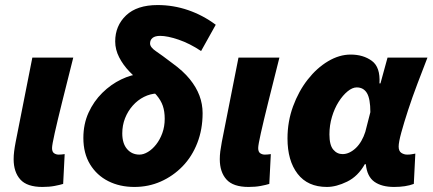

<svg xmlns="http://www.w3.org/2000/svg" viewBox="-20 -728 1712 760"><path d="M148 12Q87 12 60.5 -17.5Q34 -47 34 -98Q34 -113 36 -129Q38 -145 42 -166L108 -500H270Q245 -401 226 -324.5Q207 -248 196.5 -201Q186 -154 186 -142Q186 -127 194 -121.5Q202 -116 212 -116Q217 -116 223.5 -116.5Q230 -117 236 -118L230 0Q217 4 196 8Q175 12 148 12Z M512 12Q454 12 408.5 -11Q363 -34 336.5 -77.5Q310 -121 310 -182Q310 -237 330.5 -282Q351 -327 385 -360.5Q419 -394 459.5 -413.5Q500 -433 539 -436L602 -358Q575 -357 550 -344.5Q525 -332 505.5 -310Q486 -288 475 -260Q464 -232 464 -200Q464 -160 483 -138Q502 -116 532 -116Q548 -116 565.5 -126.5Q583 -137 598 -156Q613 -175 622.5 -201Q632 -227 632 -258Q632 -287 624.5 -309Q617 -331 599.5 -351.5Q582 -372 550 -394Q519 -417 493 -444Q467 -471 451.5 -501.5Q436 -532 436 -564Q436 -626 479 -667Q522 -708 604 -708Q666 -708 724.5 -688Q783 -668 834 -630L776 -526Q731 -556 687 -571Q643 -586 614 -586Q594 -586 584 -578Q574 -570 574 -556Q574 -541 597 -525.5Q620 -510 662 -478Q705 -447 731 -415Q757 -383 769.5 -349.5Q782 -316 782 -280Q782 -216 761 -162Q740 -108 702.5 -69.5Q665 -31 616.5 -9.5Q568 12 512 12Z M964 12Q903 12 876.5 -17.5Q850 -47 850 -98Q850 -113 852 -129Q854 -145 858 -166L924 -500H1086Q1061 -401 1042 -324.5Q1023 -248 1012.5 -201Q1002 -154 1002 -142Q1002 -127 1010 -121.5Q1018 -116 1028 -116Q1033 -116 1039.5 -116.5Q1046 -117 1052 -118L1046 0Q1033 4 1012 8Q991 12 964 12Z M1274 12Q1198 12 1158 -40Q1118 -92 1118 -180Q1118 -247 1140 -307Q1162 -367 1198 -413Q1234 -459 1278.5 -485.5Q1323 -512 1368 -512Q1418 -512 1452 -487Q1486 -462 1482 -398H1486L1514 -500H1672Q1653 -451 1632.5 -397Q1612 -343 1595.5 -292.5Q1579 -242 1568.5 -203.5Q1558 -165 1558 -148Q1558 -130 1568.5 -123Q1579 -116 1592 -116Q1603 -116 1610 -117.5Q1617 -119 1624 -120L1618 0Q1602 6 1582.5 9Q1563 12 1540 12Q1491 12 1462 -8.5Q1433 -29 1428 -78Q1428 -78 1428 -78Q1428 -78 1428 -78H1424Q1397 -30 1354 -9Q1311 12 1274 12ZM1336 -118Q1350 -118 1363.5 -124.5Q1377 -131 1389 -142.5Q1401 -154 1410.5 -170.5Q1420 -187 1426 -206L1446 -284Q1446 -337 1432.5 -359.5Q1419 -382 1392 -382Q1375 -382 1356 -366.5Q1337 -351 1320.5 -325Q1304 -299 1294 -265.5Q1284 -232 1284 -196Q1284 -154 1299 -136Q1314 -118 1336 -118Z"/></svg>

Font: Source Sans 3 Black
Style: Italic
Weight: 900
Italic angle: -11°
Designer: Paul D. Hunt
Foundry: Adobe
Version: Version 3.052;hotconv 1.1.0;makeotfexe 2.6.0